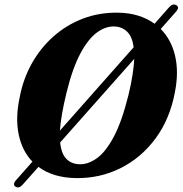

<svg xmlns="http://www.w3.org/2000/svg" viewBox="-20 -768 800 841"><path d="M48 49.5Q41 46 41.5 38Q42 30 50 21.5L122 -60Q77 -106.5 61.8 -179.2Q46.5 -252 67 -345.5Q82 -423.5 119.8 -490.8Q157.5 -558 213.8 -608Q270 -658 341.5 -685.8Q413 -713.5 496 -712.5Q544.5 -712 585 -699.5Q625.5 -687 657 -664L721 -736.5Q737 -754.5 752.5 -745Q767.5 -736 752 -718L684 -641Q730 -595 746.8 -524.2Q763.5 -453.5 746.5 -366Q724.5 -247 661.5 -161.8Q598.5 -76.5 507.5 -31.2Q416.5 14 311.5 12Q213 10.5 148.5 -37L79.5 40.5Q63 59.5 48 49.5ZM271 -360.5Q258.5 -309 251.5 -268.2Q244.5 -227.5 242.5 -196L565.5 -561Q559.5 -606.5 537.5 -628.5Q515.5 -650.5 482.5 -652Q443.5 -654 404.8 -625.8Q366 -597.5 331.5 -532.5Q297 -467.5 271 -360.5ZM328.5 -48.5Q366 -47.5 404.2 -74.8Q442.5 -102 478 -168.2Q513.5 -234.5 542.5 -351Q554.5 -400.5 560.5 -440Q566.5 -479.5 568 -510L243.5 -144Q248.5 -94.5 270.8 -72Q293 -49.5 328.5 -48.5Z"/></svg>

Font: Fraunces 72pt Soft
Style: Bold Italic
Weight: 700
Italic angle: -16°
Version: Version 1.000;[b76b70a41]